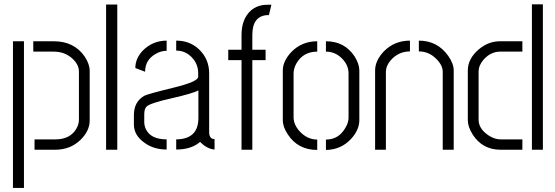

<svg xmlns="http://www.w3.org/2000/svg" viewBox="-20 -705 2615 904"><path d="M142.6 0V-48.8H241.2Q310.5 -48.8 339.8 -99.6Q351.6 -120.1 351.6 -141.6V-368.2Q351.6 -404.3 314.5 -434.6Q280.3 -461.9 233.4 -461.9H136.7V-510.7H233.4Q329.1 -510.7 378.9 -438.5Q402.3 -403.3 402.3 -371.1V-137.7Q402.3 -88.9 359.4 -46.9Q311.5 0 240.2 0ZM41 179.7V-510.7H92.8V179.7Z M479.5 0V-683.6H532.2V0Z M610.4 -119.1Q610.4 -67.4 661.1 -32.2Q704.1 -1 764.6 -1V-48.8Q688.5 -48.8 666 -98.6Q659.2 -114.3 659.2 -131.8V-167Q659.2 -192.4 669.9 -203.1Q686.5 -219.7 792 -243.2Q885.7 -264.6 914.1 -279.3V-147.5Q913.1 -49.8 809.6 -48.8V-1Q875 -1 915 -31.2Q918.9 -34.2 921.9 -37.1Q954.1 -3.9 990.2 -1V-49.8Q964.8 -50.8 964.8 -83V-359.4Q964.8 -427.7 916 -473.6Q873 -513.7 809.6 -513.7V-466.8Q857.4 -466.8 889.6 -427.7Q913.1 -398.4 913.1 -360.4V-343.8Q914.1 -320.3 792 -291Q675.8 -262.7 659.2 -253.9Q611.3 -226.6 610.4 -165ZM617.2 -384.8 663.1 -367.2Q663.1 -422.9 712.9 -451.2Q737.3 -465.8 764.6 -465.8V-513.7Q699.2 -513.7 652.3 -466.8Q617.2 -429.7 617.2 -384.8Z M1054.7 -421.9V-470.7H1117.2V-540Q1117.2 -615.2 1161.1 -655.3Q1192.4 -682.6 1239.3 -682.6H1257.8L1246.1 -633.8H1237.3Q1168 -628.9 1168 -540V-470.7H1230.5V-421.9H1168V0H1117.2V-421.9Z M1311.5 -139.6V-372.1Q1311.5 -418 1352.5 -460.9Q1401.4 -510.7 1473.6 -510.7V-461.9Q1408.2 -461.9 1376 -407.2Q1362.3 -382.8 1362.3 -359.4V-152.3Q1362.3 -113.3 1399.4 -78.1Q1432.6 -47.9 1473.6 -47.9V1Q1382.8 1 1335 -72.3Q1311.5 -107.4 1311.5 -139.6ZM1514.6 1V-47.9Q1575.2 -47.9 1606.4 -103.5Q1621.1 -127.9 1621.1 -150.4V-359.4Q1621.1 -402.3 1584 -435.5Q1553.7 -461.9 1514.6 -461.9V-510.7Q1602.5 -510.7 1649.4 -439.5Q1671.9 -404.3 1671.9 -372.1V-139.6Q1671.9 -92.8 1631.8 -49.8Q1585 0 1514.6 1Z M1746.1 0V-373Q1746.1 -419.9 1788.1 -463.9Q1837.9 -513.7 1910.2 -513.7V-462.9Q1856.4 -462.9 1819.3 -420.9Q1796.9 -394.5 1796.9 -367.2V0ZM1952.1 -462.9V-513.7Q2040 -513.7 2090.8 -441.4Q2116.2 -405.3 2116.2 -373V0H2064.5V-367.2Q2064.5 -398.4 2032.2 -429.7Q1998 -462.9 1952.1 -462.9Z M2182.6 -139.6V-373Q2182.6 -428.7 2234.4 -472.7Q2279.3 -510.7 2334 -510.7H2439.5V-461.9H2335Q2289.1 -461.9 2254.9 -421.9Q2233.4 -395.5 2233.4 -369.1V-141.6Q2233.4 -98.6 2280.3 -67.4Q2308.6 -48.8 2335.9 -48.8H2439.5V0H2336.9Q2251 0 2205.1 -72.3Q2182.6 -108.4 2182.6 -139.6ZM2484.4 0V-684.6H2536.1V0Z"/></svg>

Font: Post No Bills Colombo
Style: Regular
Weight: 500
Designer: Kosala Senevirathne, Siva Puranthara, Lasantha Premarathna, Tharique Azeez
Foundry: Mooniak
Version: Version 1.220 ; ttfautohint (v1.5)